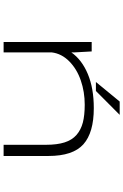

<svg xmlns="http://www.w3.org/2000/svg" viewBox="175 -874 699 1090"><g transform="rotate(90 525.0 -329.5)"><path d="M446 -524 557 -659H632.5L497 -524ZM219 0V-500H272.5L278 -402V-384.5Q319.5 -444 400.5 -478Q481.5 -512 594.5 -512Q733.5 -512 799.8 -452.8Q866 -393.5 866 -254.5V0H802.5V-240.5Q802.5 -303.5 789 -346Q775.5 -388.5 746.5 -413.8Q717.5 -439 676.2 -449.8Q635 -460.5 575 -460.5Q502 -460.5 437.2 -438.2Q372.5 -416 328.8 -372.8Q285 -329.5 278 -273.5V0Z"/></g></svg>

Font: League Mono Extended UltraLight
Style: Regular
Weight: 200
Width: 9
Designer: Tyler Finck
Foundry: The League of Moveable Type / Tyler Finck
Version: Version 2.210